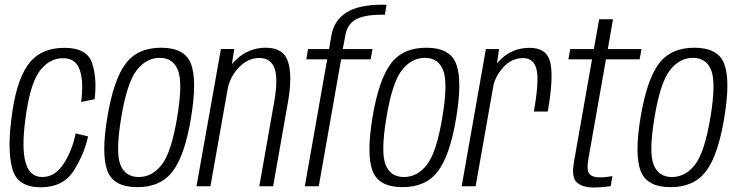

<svg xmlns="http://www.w3.org/2000/svg" viewBox="-20 -808 3203 833"><path d="M157 4.5Q56.5 4.5 34.2 -73.5Q12 -151.5 28.5 -284.5Q47 -449.5 100 -525Q153 -600.5 260 -600.5Q358 -600.5 379.8 -533.5Q401.5 -466.5 390.5 -377.5L332 -365.5Q343.5 -451.5 326.5 -503.5Q309.5 -555.5 253.5 -555.5Q192.5 -555.5 150.5 -497.5Q108.5 -439.5 89.5 -286Q73.5 -164 91.2 -102Q109 -40 163.5 -40Q219.5 -40 257 -99Q294.5 -158 308 -229L362 -216.5Q347 -143 301 -69.2Q255 4.5 157 4.5Z M576 4Q472.5 4 445.8 -67Q419 -138 445.5 -298.5Q472.5 -461 524.5 -531Q576.5 -601 679 -601Q782.5 -601 809 -530Q835.5 -459 809 -298.5Q782.5 -136 730.2 -66Q678 4 576 4ZM582 -40Q640.5 -40 682 -93.8Q723.5 -147.5 748.5 -298Q773.5 -447.5 752.5 -502.2Q731.5 -557 673 -557Q614.5 -557 572.8 -503Q531 -449 506 -298Q481 -148.5 502 -94.2Q523 -40 582 -40Z M832.5 0 938.5 -595.5H996.5L986 -530Q995 -540.5 1006 -550.5Q1060 -601 1133 -601Q1211.5 -601 1230.2 -538.5Q1249 -476 1229.5 -366L1165 0H1105L1169.5 -366Q1187.5 -467 1171 -511.8Q1154.5 -556.5 1104.5 -556.5Q1055.5 -556.5 1016 -515Q981 -478 969 -429L893 0Z M1302.5 0 1399.5 -550.5H1309L1316.5 -595H1407.5L1418 -655.5Q1430 -721 1483.8 -754.2Q1537.5 -787.5 1637.5 -787.5H1657L1650 -744H1633.5Q1560 -744 1523.2 -723.2Q1486.5 -702.5 1478.5 -655L1467 -595H1596L1588 -550.5H1460L1363 0Z M1726.5 4Q1623 4 1596.2 -67Q1569.5 -138 1596 -298.5Q1623 -461 1675 -531Q1727 -601 1829.5 -601Q1933 -601 1959.5 -530Q1986 -459 1959.5 -298.5Q1933 -136 1880.8 -66Q1828.5 4 1726.5 4ZM1732.5 -40Q1791 -40 1832.5 -93.8Q1874 -147.5 1899 -298Q1924 -447.5 1903 -502.2Q1882 -557 1823.5 -557Q1765 -557 1723.2 -503Q1681.5 -449 1656.5 -298Q1631.5 -148.5 1652.5 -94.2Q1673.5 -40 1732.5 -40Z M2296 -324Q2320 -457.5 2307.8 -506.8Q2295.5 -556 2249.5 -556Q2199 -556 2163 -515.5Q2130.5 -479 2121 -438.5L2043.5 0H1983L2088 -595H2145L2136 -533Q2146 -545 2158.5 -556Q2208 -600.5 2278 -600.5Q2354 -600.5 2368 -534.8Q2382 -469 2356.5 -324Z M2555 5.5Q2507 5.5 2482.8 -16.5Q2458.5 -38.5 2470 -104.5L2548.5 -550.5H2446L2454 -595H2556.5L2579.5 -724.5H2639.5L2617 -595H2763L2755 -550.5H2609L2533 -120Q2524 -69.5 2537 -54Q2550 -38.5 2581.5 -38.5Q2608 -38.5 2637 -44L2629.5 -0.5Q2590.5 5.5 2555 5.5Z M2889.5 4Q2786 4 2759.2 -67Q2732.5 -138 2759 -298.5Q2786 -461 2838 -531Q2890 -601 2992.5 -601Q3096 -601 3122.5 -530Q3149 -459 3122.5 -298.5Q3096 -136 3043.8 -66Q2991.5 4 2889.5 4ZM2895.5 -40Q2954 -40 2995.5 -93.8Q3037 -147.5 3062 -298Q3087 -447.5 3066 -502.2Q3045 -557 2986.5 -557Q2928 -557 2886.2 -503Q2844.5 -449 2819.5 -298Q2794.5 -148.5 2815.5 -94.2Q2836.5 -40 2895.5 -40Z"/></svg>

Font: Anybody Light
Style: Italic
Weight: 300
Italic angle: -10°
Designer: Tyler Finck
Foundry: Etcetera Type Company
Version: Version 1.010; ttfautohint (v1.8.3) -l 8 -r 50 -G 200 -x 14 